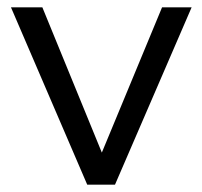

<svg xmlns="http://www.w3.org/2000/svg" viewBox="-20 -506 554 526"><path d="M424 -486H505L295 0H219L10 -486H96L259 -88Z"/></svg>

Font: wassup Sans
Style: Regular
Weight: 400
Version: Version 2.001